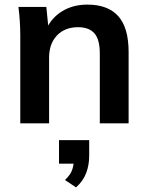

<svg xmlns="http://www.w3.org/2000/svg" viewBox="-20 -535 643 833"><path d="M68 0V-379Q68 -410 66 -442Q64 -474 60 -505H181L191 -405H179Q203 -458 250 -486.5Q297 -515 359 -515Q448 -515 493 -465Q538 -415 538 -309V0H413V-303Q413 -364 389.5 -390.5Q366 -417 319 -417Q261 -417 227 -381Q193 -345 193 -285V0ZM310 278 262 246Q285 224 292.5 203.5Q300 183 300 160L328 175H236V73H367V140Q367 181 354 215.5Q341 250 310 278Z"/></svg>

Font: Mulish ExtraLight
Style: Regular
Weight: 200
Designer: Vernon Adams
Foundry: Vernon Adams
Version: Version 3.603